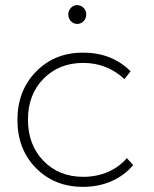

<svg xmlns="http://www.w3.org/2000/svg" viewBox="-20 -727 599 748"><path d="M315.9 -670.9Q315.9 -655.3 305.7 -644.5Q295.4 -633.8 280.8 -633.8Q266.6 -633.8 256.3 -644.5Q246.1 -655.3 246.1 -670.9Q246.1 -686 256.3 -696.5Q266.6 -707 280.8 -707Q294.9 -707 305.4 -696.5Q315.9 -686 315.9 -670.9ZM303.2 -522Q416 -522 488.8 -449.2L464.8 -418.9Q397 -481.9 304.2 -481.9Q210 -481.9 149.4 -420.2Q88.9 -358.4 88.9 -261.2Q88.9 -162.6 149.4 -100.3Q210 -38.1 304.2 -38.1Q356.4 -38.1 400.1 -56.9Q443.8 -75.7 474.1 -110.8L499 -84Q464.4 -43 414.1 -21Q363.8 1 303.2 1Q192.4 1 120.1 -72.3Q47.9 -145.5 47.9 -259.8Q47.9 -374 120.4 -448Q192.9 -522 303.2 -522Z"/></svg>

Font: Montserrat Ultra Light
Style: Regular
Weight: 200
Designer: Julieta Ulanovsky
Foundry: Julieta Ulanovsky
Version: Version 3.001;PS 003.001;hotconv 1.0.70;makeotf.lib2.5.58329